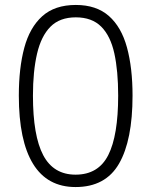

<svg xmlns="http://www.w3.org/2000/svg" viewBox="-20 -745 611 775"><path d="M515 -359Q515 -179 460.5 -84.5Q406 10 285 10Q171 10 113.5 -83.5Q56 -177 56 -359Q56 -470 78 -552Q100 -634 150.5 -679.5Q201 -725 286 -725Q369 -725 419.5 -680.5Q470 -636 492.5 -553.5Q515 -471 515 -359ZM113 -359Q113 -197 154.5 -118.5Q196 -40 285 -40Q377 -40 417 -119Q457 -198 457 -359Q457 -459 441.5 -529.5Q426 -600 388.5 -637.5Q351 -675 286 -675Q221 -675 183.5 -637Q146 -599 129.5 -528Q113 -457 113 -359Z"/></svg>

Font: Noto Sans Arabic Light
Style: Regular
Weight: 300
Designer: Monotype Design Team, Nadine Chahine, Nizar Qandah and Khaled Hosny
Foundry: Monotype Imaging Inc.
Version: Version 2.012; ttfautohint (v1.8.4.7-5d5b)